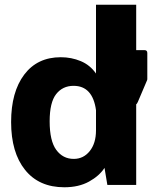

<svg xmlns="http://www.w3.org/2000/svg" viewBox="-20 -782 664 812"><path d="M27 -266Q27 -393 82.5 -466.5Q138 -540 237 -540Q282 -540 321.5 -523.5Q361 -507 386 -471V-762H556V0H434L422 -72Q400 -38 356.5 -14Q313 10 252 10Q145 10 86 -63.5Q27 -137 27 -266ZM386 -231V-316Q372 -419 291 -419Q245 -419 217.5 -384Q190 -349 190 -269Q190 -186 218 -148Q246 -110 292 -110Q333 -110 359.5 -143Q386 -176 386 -231ZM494 -351 525 -427Q527 -431 527 -437Q527 -444 519 -445L508 -447Q499 -448 495.5 -451Q492 -454 492 -462V-556Q492 -570 504 -570H591Q603 -570 603 -558V-447Q603 -444 600 -438L563 -351Q560 -343 554.5 -340Q549 -337 536 -337H503Q497 -337 494.5 -341.5Q492 -346 494 -351Z"/></svg>

Font: Morrison
Style: Bold
Weight: 700
Designer: Pablo Impallari, Rodrigo Fuenzalida (Modified by Dan O. Williams)
Version: Version 0.03;June 6, 2019;FontCreator 11.5.0.2425 64-bit; tt